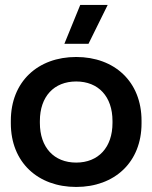

<svg xmlns="http://www.w3.org/2000/svg" viewBox="-20 -745 619 780"><path d="M289.5 14.5C445 14.5 555 -85.5 555 -244V-254.5C555 -413.5 445 -513.5 289.5 -513.5C134 -513.5 24 -413.5 24 -254.5V-244C24 -85.5 134 14.5 289.5 14.5ZM289.5 -84.5C199.5 -84.5 142 -146 142 -245.5V-253.5C142 -353 199.5 -414 289.5 -414C379.5 -414 437 -353 437 -253.5V-245.5C437 -146 379.5 -84.5 289.5 -84.5ZM306 -725 241.5 -567H339.5L417.5 -725Z"/></svg>

Font: MCL Standard Medium
Style: Regular
Weight: 500
Designer: Květoslav Bartoš
Foundry: Florian Karsten
Version: Version 1.001;Glyphs 3.2.3 (3260)